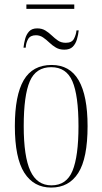

<svg xmlns="http://www.w3.org/2000/svg" viewBox="-20 -836 461 866"><path d="M99 -796V-816H315V-796ZM86 -621Q88 -641 93.5 -661Q99 -681 111.5 -694.5Q124 -708 148 -708Q169 -708 184.5 -698.5Q200 -689 213.5 -676Q227 -663 241.5 -653Q256 -643 277 -643Q304 -643 313.5 -661Q323 -679 325 -699H335Q333 -679 327 -658.5Q321 -638 308 -625Q295 -612 270 -612Q248 -612 232 -621.5Q216 -631 202.5 -644Q189 -657 174.5 -667Q160 -677 142 -677Q117 -677 107 -660Q97 -643 96 -621ZM211 10Q132 10 89.5 -57Q47 -124 47 -267Q47 -406 87 -474.5Q127 -543 213 -543Q295 -543 335 -473.5Q375 -404 375 -267Q375 -122 333 -56Q291 10 211 10ZM212 0Q280 0 307 -65.5Q334 -131 334 -267Q334 -406 306.5 -469.5Q279 -533 211 -533Q142 -533 114.5 -469.5Q87 -406 87 -267Q87 -130 117 -65Q147 0 212 0Z"/></svg>

Font: Noto Serif Display ExtraCondensed ExtraLight
Style: Regular
Weight: 200
Width: 2
Designer: Monotype Design Team
Foundry: Monotype Imaging Inc.
Version: Version 2.009